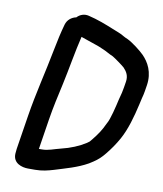

<svg xmlns="http://www.w3.org/2000/svg" viewBox="-78 -730 684 805"><g transform="rotate(10 264.0 -327.5)"><path d="M185.1 -648.4C164.9 -644.4 147.8 -630.3 142.1 -610.1C132 -574.3 124.2 -538.8 116.1 -496.9C97.8 -400.6 73.1 -305.9 57.4 -206L34.7 -62C33.7 -55.6 33.1 -48.8 32.7 -41.5C30.3 -0.1 69.9 11 95.3 11H125.3C155.6 11 179.6 4.7 203 -2.2C250.4 -17.2 299 -29.3 343.9 -54.8C344.2 -55 344.8 -55.4 345.3 -55.7L361.1 -65.8C379.7 -78.3 391.9 -89.2 408.2 -109.5C426.6 -132.4 441.7 -154 456.6 -180.7C480.9 -224.3 496.6 -281.8 508.3 -333.3L514.9 -362.5C517.5 -371.6 520.4 -384 521.9 -394L525.9 -419C534.9 -476.1 511.2 -516.5 485.7 -542.3C471.3 -556.9 433.8 -586.2 412.5 -596C406.2 -598.9 399.9 -601.1 394.9 -604.4C379.5 -614.6 359.5 -620.2 343.9 -627.2C310.2 -641 273.7 -655.1 235.3 -664.1C217.1 -668.6 198.1 -662.6 185.1 -648.4ZM220.8 -571.6C239.6 -565.7 257.6 -558.3 280.1 -551.2L298.9 -544.6C304.7 -542 314.3 -537.9 322.1 -534.7C335.2 -529.3 344.3 -522.3 364 -514C372.4 -509.6 411.8 -480.9 416.6 -475.9C431.1 -460.8 440.8 -444.1 436.9 -419L432.9 -394C431.7 -385.9 430.4 -379.3 428.3 -370.3L420.7 -341.1C413.6 -309.4 400.5 -253.3 389 -234.2C388.5 -233.5 387.8 -232.2 387.4 -231.2C373.6 -201 360.8 -182.6 340.6 -157.3C330 -143.7 331.9 -146 320.6 -138C291.8 -119.6 257.2 -104.9 216.9 -95.3C187.8 -88.2 166.4 -78 139.3 -78H126.3L146.4 -206C154.9 -260 166.2 -309.8 178.1 -363.4C193 -431.4 204.9 -506.7 220.8 -571.6Z"/></g></svg>

Font: Just Breathe
Style: BdObl3
Weight: 400
Foundry: Cannot Into Space Fonts
Version: Version 0.72